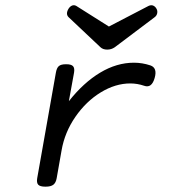

<svg xmlns="http://www.w3.org/2000/svg" viewBox="-20 -698 640 723"><path d="M390.1 -598.1 267.1 -675.8Q258.8 -680.2 251.2 -677Q243.7 -673.8 238.3 -665.5Q226.1 -645.5 238.3 -633.3L358.4 -520Q367.7 -511.2 383.8 -511.2Q399.4 -511.2 412.1 -520L562.5 -633.3Q570.3 -639.2 572 -648.4Q573.7 -657.7 569.3 -665Q564.9 -673.3 557.1 -676.8Q549.3 -680.2 539.6 -675.8ZM239.3 -316.9 258.8 -424.3Q261.7 -441.4 255.1 -448.7Q248.5 -456.1 229.5 -456.1H228.5Q209.5 -456.1 201.4 -449Q193.4 -441.9 190.4 -424.3L120.1 -26.9Q117.2 -9.8 124 -2.4Q130.9 4.9 150.9 4.9H151.9Q171.4 4.9 180.9 -2.4Q190.4 -9.8 193.4 -26.9L211.9 -131.8Q223.6 -199.7 263.9 -258.1Q304.2 -316.4 359.4 -350.1Q414.6 -383.8 470.7 -383.8Q497.1 -383.8 522.9 -375Q551.3 -364.7 562.5 -404.8Q573.2 -442.4 546.4 -451.7Q515.6 -461.9 484.4 -461.9Q419.4 -461.9 356.9 -424.3Q294.4 -386.7 239.3 -316.9Z"/></svg>

Font: Courier Prime Code
Style: Italic
Weight: 400
Italic angle: -10°
Designer: Alan Dague-Greene
Foundry: Quote-Unquote Apps
Version: Version 3.18